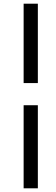

<svg xmlns="http://www.w3.org/2000/svg" viewBox="-20 -770 301 1040"><path d="M108 250H185V-200H108ZM185 -320V-750H108V-320Z"/></svg>

Font: Source Serif Pro Semibold
Style: Italic
Weight: 600
Italic angle: -12°
Designer: Frank Grießhammer
Foundry: Adobe Systems Incorporated
Version: Version 3.001;hotconv 1.0.111;makeotfexe 2.5.65597